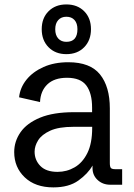

<svg xmlns="http://www.w3.org/2000/svg" viewBox="-20 -813 591 845"><path d="M214.8 11.7Q135.3 11.7 88.9 -32.5Q42.5 -76.7 42.5 -143.6Q42.5 -190.9 70.3 -231Q98.1 -271 156.5 -295.2Q214.8 -319.3 306.2 -319.3H385.3V-339.4Q385.3 -402.8 359.9 -436.8Q334.5 -470.7 274.9 -470.7Q218.8 -470.7 188.5 -441.7Q158.2 -412.6 156.2 -363.8L64 -384.8Q68.4 -427.2 96.4 -462.2Q124.5 -497.1 171.6 -518.1Q218.8 -539.1 280.8 -539.1Q377 -539.1 420.2 -485.4Q463.4 -431.6 463.4 -335.9V-95.2Q463.4 -79.1 468 -73.7Q472.7 -68.4 487.8 -68.4H517.6V0H465.3Q432.1 0 409.7 -20.8Q387.2 -41.5 387.2 -73.2V-84.5Q367.2 -48.8 325.2 -18.6Q283.2 11.7 214.8 11.7ZM233.4 -56.6Q273.9 -56.6 308.6 -76.7Q343.3 -96.7 364.5 -139.4Q385.7 -182.1 385.7 -250.5V-254.9H303.2Q238.3 -254.9 200.9 -237.8Q163.6 -220.7 147.9 -195.6Q132.3 -170.4 132.3 -145.5Q132.3 -108.4 157.7 -82.5Q183.1 -56.6 233.4 -56.6ZM272 -574.7Q223.6 -574.7 193.6 -605.2Q163.6 -635.7 163.6 -684.6Q163.6 -733.4 193.6 -763.4Q223.6 -793.5 272 -793.5Q320.8 -793.5 350.6 -763.4Q380.4 -733.4 380.4 -684.6Q380.4 -635.7 350.6 -605.2Q320.8 -574.7 272 -574.7ZM272 -628.9Q320.8 -628.9 320.8 -684.6Q320.8 -710.4 307.9 -724.9Q294.9 -739.3 272 -739.3Q249.5 -739.3 236.3 -724.6Q223.1 -710 223.1 -684.1Q223.1 -658.2 236.3 -643.6Q249.5 -628.9 272 -628.9Z"/></svg>

Font: Schibsted Grotesk
Style: Regular
Weight: 400
Designer: Bakken & Baeck AS, Henrik Kongsvoll
Foundry: Schibsted ASA
Version: Version 1.100; ttfautohint (v1.8.4.7-5d5b);gftools[0.9.25]